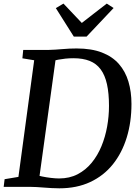

<svg xmlns="http://www.w3.org/2000/svg" viewBox="-25 -1014 754 1042"><path d="M101 -743H237.5Q275 -744 313.8 -747.5Q352.5 -751 390.5 -751Q471.5 -751 528.2 -729Q585 -707 620.2 -666.8Q655.5 -626.5 672 -571.2Q688.5 -516 688.5 -450Q688.5 -351.5 662.8 -267.8Q637 -184 587.5 -122.2Q538 -60.5 465 -26.2Q392 8 297 8Q276 8 255.2 6.8Q234.5 5.5 214 4Q193.5 2.5 174 1.2Q154.5 0 135.5 0H-5L0 -41.5L75 -54L160.5 -687L96.5 -697.5ZM184.5 -22.5 171.5 -65Q181 -61 203.5 -56.2Q226 -51.5 251.5 -48.5Q277 -45.5 295.5 -45.5Q352.5 -45.5 396.5 -68.5Q440.5 -91.5 472.8 -131Q505 -170.5 525.8 -221Q546.5 -271.5 556.5 -327.5Q566.5 -383.5 566.5 -439Q566.5 -508 555.5 -557.2Q544.5 -606.5 521.2 -637.8Q498 -669 461.5 -683.5Q425 -698 374 -698Q351.5 -698 330 -695.8Q308.5 -693.5 291.2 -690.2Q274 -687 263.5 -684L280.5 -718.5ZM375.5 -815.5 278 -970 319.5 -994.5Q344.5 -968.5 369.2 -942Q394 -915.5 419 -889.5Q452.5 -915.5 486.5 -942Q520.5 -968.5 554.5 -994.5L591.5 -970.5L445 -815.5Z"/></svg>

Font: Merriweather Medium
Style: Italic
Weight: 500
Italic angle: -7.8°
Version: Version 2.101